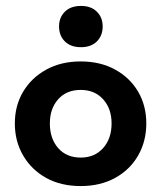

<svg xmlns="http://www.w3.org/2000/svg" viewBox="-20 -617 544 647"><path d="M252 10Q185 10 135.5 -17.5Q86 -45 58 -93Q30 -141 30 -201Q30 -261 58 -308Q86 -355 136 -382.5Q186 -410 252 -410Q318 -410 368 -382.5Q418 -355 445.5 -308Q473 -261 473 -201Q473 -141 445.5 -93Q418 -45 368 -17.5Q318 10 252 10ZM252 -86Q299 -86 327.5 -118Q356 -150 356 -201Q356 -251 327.5 -282.5Q299 -314 252 -314Q204 -314 176 -282.5Q148 -251 148 -201Q148 -150 176 -118Q204 -86 252 -86ZM253 -458Q218 -458 198.5 -477.5Q179 -497 179 -528Q179 -558 198.5 -577.5Q218 -597 253 -597Q287 -597 306.5 -577.5Q326 -558 326 -528Q326 -497 306.5 -477.5Q287 -458 253 -458Z"/></svg>

Font: Rokkitt SemiBold
Style: Bold
Weight: 700
Version: Version 3.103